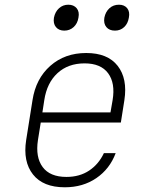

<svg xmlns="http://www.w3.org/2000/svg" viewBox="-20 -785 640 815"><path d="M255 10Q163 10 120 -44.5Q77 -99 91 -190L118 -360Q132 -451 193.5 -505.5Q255 -560 346 -560Q437 -560 479.5 -505.5Q522 -451 508 -360L493 -265H153L141 -190Q130 -118 161 -76Q192 -34 262 -34Q318 -34 358.5 -61Q399 -88 421 -135H471Q446 -68 389 -29Q332 10 255 10ZM160 -308H449L458 -360Q470 -432 439 -474Q408 -516 339 -516Q269 -516 224 -474.5Q179 -433 168 -360ZM468 -655Q444 -655 431.5 -670Q419 -685 423 -710Q428 -735 444.5 -750Q461 -765 485 -765Q508 -765 520 -750Q532 -735 527 -710Q523 -685 507 -670Q491 -655 468 -655ZM253 -655Q230 -655 217.5 -670Q205 -685 209 -710Q214 -735 230.5 -750Q247 -765 270 -765Q293 -765 305.5 -750Q318 -735 313 -710Q309 -685 292.5 -670Q276 -655 253 -655Z"/></svg>

Font: NKDuy Mono Thin
Style: Italic
Weight: 100
Italic angle: -9°
Monospace: yes
Designer: NKDuy
Foundry: NKDuy
Version: Version 2.251; ttfautohint (v1.8.4.7-5d5b)